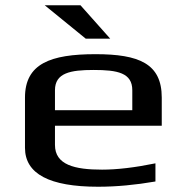

<svg xmlns="http://www.w3.org/2000/svg" viewBox="-20 -700 709 730"><path d="M343 -494C172 -494 75 -458 75 -329V-138C75 -39 168 10 353 10C423 10 496 3 571 -10V-79C493 -63 425 -55 368 -55C264 -55 189 -73 189 -149V-222H595V-329C595 -458 509 -494 343 -494ZM336 -434C427 -434 483 -423 483 -357V-281H189V-357C189 -423 248 -434 336 -434ZM399 -553 286 -680H150L306 -553Z"/></svg>

Font: Gamestation Extended
Style: Regular
Weight: 400
Width: 7
Designer: Jonas Hecksher
Foundry: Jonas Hecksher, Playtypeª, e-types AS
Version: Version 1.003